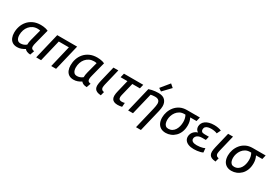

<svg xmlns="http://www.w3.org/2000/svg" viewBox="60 -1981 4811 3362"><g transform="rotate(30 2466.0 -300.5)"><path d="M212 13Q152 13 114.5 -13Q77 -39 59.5 -83.5Q42 -128 42 -183Q42 -249 62.5 -311Q83 -373 125.5 -423Q168 -473 232.5 -503Q297 -533 383 -533Q408 -533 435 -530Q462 -527 487.5 -520.5Q513 -514 533 -504L458 -212Q452 -191 448.5 -171.5Q445 -152 445 -135Q445 -108 459 -94Q473 -80 508 -75L478 10Q435 8 407.5 -4Q380 -16 364 -37Q330 -15 292 -1Q254 13 212 13ZM235 -73Q260 -73 289 -82.5Q318 -92 346 -115Q346 -138 349.5 -165Q353 -192 361 -220L419 -441Q413 -443 396 -445Q379 -447 365 -447Q314 -447 272.5 -427Q231 -407 201.5 -372Q172 -337 156.5 -291.5Q141 -246 141 -194Q141 -166 148.5 -138Q156 -110 176 -91.5Q196 -73 235 -73Z M593 0 718 -521H1120L995 0H897L1001 -438H797L692 0Z M1353 13Q1293 13 1255.5 -13Q1218 -39 1200.5 -83.5Q1183 -128 1183 -183Q1183 -249 1203.5 -311Q1224 -373 1266.5 -423Q1309 -473 1373.5 -503Q1438 -533 1524 -533Q1549 -533 1576 -530Q1603 -527 1628.5 -520.5Q1654 -514 1674 -504L1599 -212Q1593 -191 1589.5 -171.5Q1586 -152 1586 -135Q1586 -108 1600 -94Q1614 -80 1649 -75L1619 10Q1576 8 1548.5 -4Q1521 -16 1505 -37Q1471 -15 1433 -1Q1395 13 1353 13ZM1376 -73Q1401 -73 1430 -82.5Q1459 -92 1487 -115Q1487 -138 1490.5 -165Q1494 -192 1502 -220L1560 -441Q1554 -443 1537 -445Q1520 -447 1506 -447Q1455 -447 1413.5 -427Q1372 -407 1342.5 -372Q1313 -337 1297.5 -291.5Q1282 -246 1282 -194Q1282 -166 1289.5 -138Q1297 -110 1317 -91.5Q1337 -73 1376 -73Z M1905 10Q1856 7 1825 -6.5Q1794 -20 1779 -45.5Q1764 -71 1764 -110Q1764 -132 1768.5 -157Q1773 -182 1779 -209L1854 -521H1953L1873 -190Q1870 -173 1867 -158Q1864 -143 1864 -129Q1864 -106 1877 -89.5Q1890 -73 1925 -66Z M2243 9Q2201 9 2171.5 -3Q2142 -15 2127.5 -40.5Q2113 -66 2113 -105Q2113 -126 2117 -151Q2121 -176 2128 -203L2185 -438H2047L2067 -521H2457L2437 -438H2284L2222 -184Q2219 -171 2216.5 -158Q2214 -145 2214 -133Q2214 -103 2230.5 -89.5Q2247 -76 2276 -76Q2291 -76 2306 -78Q2321 -80 2336 -85L2329 -2Q2307 3 2285.5 6Q2264 9 2243 9Z M2718 185 2822 -248Q2828 -274 2833.5 -304.5Q2839 -335 2839 -356Q2839 -380 2831 -400Q2823 -420 2802 -432.5Q2781 -445 2742 -445Q2718 -445 2694.5 -442Q2671 -439 2655 -435L2550 0H2452L2572 -500Q2603 -511 2634 -517.5Q2665 -524 2697 -527.5Q2729 -531 2762 -531Q2853 -531 2896 -484.5Q2939 -438 2939 -365Q2939 -343 2935.5 -318Q2932 -293 2926 -267L2817 185ZM2784 -575 2726 -614 2867 -786 2932 -730Z M3214 13Q3154 13 3112.5 -12.5Q3071 -38 3050 -83.5Q3029 -129 3029 -193Q3029 -249 3048.5 -307Q3068 -365 3107 -413.5Q3146 -462 3204.5 -491.5Q3263 -521 3341 -521H3602L3582 -438H3455Q3472 -404 3480 -369Q3488 -334 3488 -296Q3488 -220 3465 -162Q3442 -104 3403 -65.5Q3364 -27 3315 -7Q3266 13 3214 13ZM3220 -73Q3263 -73 3295 -92.5Q3327 -112 3348 -145Q3369 -178 3379.5 -220Q3390 -262 3390 -307Q3390 -344 3382 -377Q3374 -410 3358 -438H3334Q3283 -438 3244 -416Q3205 -394 3179 -358.5Q3153 -323 3140 -282Q3127 -241 3127 -201Q3127 -166 3136 -137Q3145 -108 3165.5 -90.5Q3186 -73 3220 -73Z M3784 13Q3720 13 3675.5 -4.5Q3631 -22 3608 -53Q3585 -84 3585 -127Q3585 -159 3599 -189.5Q3613 -220 3640.5 -243.5Q3668 -267 3705 -278Q3681 -290 3667 -314.5Q3653 -339 3653 -369Q3653 -404 3668.5 -434.5Q3684 -465 3714.5 -487Q3745 -509 3788.5 -521Q3832 -533 3888 -533Q3929 -533 3967 -526Q4005 -519 4034 -506L3996 -428Q3974 -438 3942 -444Q3910 -450 3877 -450Q3842 -450 3812.5 -442.5Q3783 -435 3764.5 -416Q3746 -397 3746 -364Q3746 -337 3762.5 -322.5Q3779 -308 3821 -308H3907L3889 -233H3813Q3770 -233 3741 -219.5Q3712 -206 3697.5 -185.5Q3683 -165 3683 -141Q3683 -107 3712 -89.5Q3741 -72 3796 -72Q3827 -72 3858.5 -76.5Q3890 -81 3915.5 -88.5Q3941 -96 3954 -104L3962 -21Q3940 -10 3911 -2.5Q3882 5 3849 9Q3816 13 3784 13Z M4224 10Q4175 7 4144 -6.5Q4113 -20 4098 -45.5Q4083 -71 4083 -110Q4083 -132 4087.5 -157Q4092 -182 4098 -209L4173 -521H4272L4192 -190Q4189 -173 4186 -158Q4183 -143 4183 -129Q4183 -106 4196 -89.5Q4209 -73 4244 -66Z M4544 13Q4484 13 4442.5 -12.5Q4401 -38 4380 -83.5Q4359 -129 4359 -193Q4359 -249 4378.5 -307Q4398 -365 4437 -413.5Q4476 -462 4534.5 -491.5Q4593 -521 4671 -521H4932L4912 -438H4785Q4802 -404 4810 -369Q4818 -334 4818 -296Q4818 -220 4795 -162Q4772 -104 4733 -65.5Q4694 -27 4645 -7Q4596 13 4544 13ZM4550 -73Q4593 -73 4625 -92.5Q4657 -112 4678 -145Q4699 -178 4709.5 -220Q4720 -262 4720 -307Q4720 -344 4712 -377Q4704 -410 4688 -438H4664Q4613 -438 4574 -416Q4535 -394 4509 -358.5Q4483 -323 4470 -282Q4457 -241 4457 -201Q4457 -166 4466 -137Q4475 -108 4495.5 -90.5Q4516 -73 4550 -73Z"/></g></svg>

Font: Ubuntu Sans Medium
Style: Italic
Weight: 500
Italic angle: -13.5°
Designer: Dalton Maag Ltd
Foundry: Dalton Maag Ltd
Version: Version 1.006